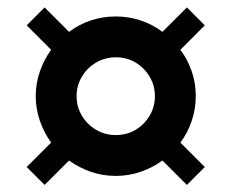

<svg xmlns="http://www.w3.org/2000/svg" viewBox="-20 -584 633 525"><path d="M102 -78.3 53 -127.3 119.8 -194.1Q100.1 -221.5 88.9 -254.1Q77.7 -286.6 77.7 -321Q77.7 -356.2 88.9 -388.3Q100.1 -420.5 119.8 -447.9L53 -514.7L102 -563.7L168.8 -496.9Q196.4 -517.6 228.8 -528.3Q261.3 -539 296.5 -539Q331.7 -539 364.2 -528.3Q396.6 -517.6 424.2 -496.9L491 -563.7L540 -514.7L473.2 -447.9Q493.7 -420.5 504.5 -388.3Q515.3 -356.2 515.3 -321Q515.3 -286.6 504.5 -254.1Q493.7 -221.5 473.2 -194.1L540 -127.3L491 -78.3L424.2 -145.1Q396.6 -125.2 364.2 -114.1Q331.7 -103 296.5 -103Q261.3 -103 228.8 -114.1Q196.4 -125.2 168.8 -145.1ZM296.5 -214.7Q326.8 -214.7 350.6 -229Q374.5 -243.2 389 -267.5Q403.6 -291.7 403.6 -321Q403.6 -350.3 389 -374.5Q374.5 -398.8 350.6 -413Q326.8 -427.3 296.5 -427.3Q267.2 -427.3 242.9 -413Q218.5 -398.8 204 -374.5Q189.4 -350.3 189.4 -321Q189.4 -291.7 204 -267.5Q218.5 -243.2 242.9 -229Q267.2 -214.7 296.5 -214.7Z"/></svg>

Font: Atkinson Hyperlegible Next
Style: Regular
Weight: 400
Designer: Elliott Scott, Megan Eiswerth, Linus Boman, Theodore Petrosky, Letters from Sweden
Foundry: Applied Design Works, Letters from Sweden
Version: Version 2.001